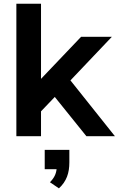

<svg xmlns="http://www.w3.org/2000/svg" viewBox="-20 -739 644 1042"><path d="M586.9 -539.1H419.9L202.6 -311V-718.8H68.8V0H202.6V-134.8L277.3 -212.9L448.7 0H603.5L362.3 -302.7ZM299.8 283.2C341.3 245.1 356.4 199.7 356.4 142.6V74.2H222.7V179.2H287.1C284.2 205.1 273.9 227.1 251 250Z"/></svg>

Font: Winston SemiBold
Style: Regular
Weight: 600
Designer: Vernon Adams, Kim Jin-seong, David Berlow, Cristiano Sobral
Foundry: The Winston Project Authors
Version: Version 3.004